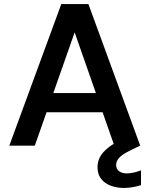

<svg xmlns="http://www.w3.org/2000/svg" viewBox="-20 -720 739 949"><path d="M26 0 283 -700H417L673 0H545L349 -560L152 0ZM141 -165 173 -260H518L550 -165ZM592 209Q558 209 528 198Q498 187 480 164.5Q462 142 462 106Q462 79 474.5 55.5Q487 32 516.5 8.5Q546 -15 597 -37L645 -57L672 0L619 26Q583 44 568.5 60.5Q554 77 554 95Q554 115 568.5 126Q583 137 607 137Q622 137 640.5 133Q659 129 677 122V195Q659 201 637 205Q615 209 592 209Z"/></svg>

Font: DM Sans 9pt SemiBold
Style: Regular
Weight: 600
Version: Version 4.004;gftools[0.9.30]